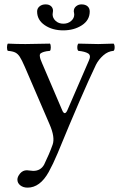

<svg xmlns="http://www.w3.org/2000/svg" viewBox="-20 -632 555 884"><path d="M393.1 -579.1Q393.1 -539.1 356.9 -515.6Q320.8 -492.2 271 -492.2Q221.2 -492.2 186 -516.1Q150.9 -540 150.9 -579.1Q150.9 -593.3 161.9 -602.5Q172.9 -611.8 189.9 -611.8Q206.1 -611.8 215.1 -603.5Q224.1 -595.2 224.1 -582Q224.1 -577.1 223.1 -574Q222.2 -570.8 222.2 -565.9Q222.2 -548.8 236.1 -535.9Q250 -522.9 272 -522.9Q293 -522.9 307.4 -535.4Q321.8 -547.9 321.8 -564.9Q321.8 -570.8 320.8 -574.2Q319.8 -576.2 319.8 -581.1Q319.8 -594.2 330.3 -603Q340.8 -611.8 355 -611.8Q373 -611.8 383.1 -603Q393.1 -594.2 393.1 -579.1ZM204.1 160.2Q164.1 231.9 106.9 231.9Q86.9 231.9 73.5 221.4Q60.1 210.9 60.1 194.8Q60.1 181.6 72.5 166.7Q85 151.9 104 151.9Q108.9 151.9 117.4 153.3Q126 154.8 132.8 154.8Q167 154.8 183.1 126Q207 77.1 222.2 34.2Q234.4 0 208 -60.1L94.7 -323.2Q80.1 -356.9 71 -370.6Q62 -384.3 50.5 -390.1Q39.1 -396 16.1 -397.9Q12.2 -401.9 12.2 -413.8Q12.2 -425.8 16.1 -431.2Q56.2 -429.2 97.2 -429.2Q136.2 -429.2 210 -431.2Q213.9 -426.3 213.9 -414.1Q213.9 -401.9 210 -397.9Q192.4 -396.5 182.4 -393.3Q172.4 -390.1 167.5 -386.5Q162.6 -382.8 163.3 -374.3Q164.1 -365.7 166.5 -359.1Q168.9 -352.5 174.8 -338.4Q176.3 -335 177.2 -333L266.1 -125Q269 -117.7 272.2 -114.3Q275.4 -110.8 278.3 -111.1Q281.2 -111.3 284.2 -114.5Q287.1 -117.7 290 -124L389.2 -353Q400.4 -377 385.7 -386Q371.1 -395 340.8 -397.9Q335.9 -401.9 335.9 -413.8Q335.9 -425.8 340.8 -431.2Q415 -429.2 432.1 -429.2Q453.1 -429.2 502.9 -431.2Q507.8 -426.3 507.8 -414.1Q507.8 -401.9 502.9 -397.9Q477.1 -396 455.6 -377Q434.1 -357.9 421.9 -334Q357.9 -200.2 245.1 74.2Q224.1 124 204.1 160.2Z"/></svg>

Font: Linux Libertine Capitals
Style: Small Caps
Weight: 400
Designer: Philipp H. Poll
Foundry: Philipp H. Poll
Version: Version 5.1.3